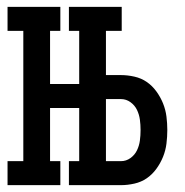

<svg xmlns="http://www.w3.org/2000/svg" viewBox="-20 -540 540 560"><path d="M181 -450V-520H335V-450ZM2 0V-70H48V-450H2V-520H156V-450H126V-295H250V-225H126V-70H156V0ZM181 0V-70H335V0ZM211 0V-520H289V-321H333Q352 -321 372 -316.5Q392 -312 408 -301Q424 -290 436 -273.5Q448 -257 455.5 -238.5Q463 -220 465.5 -200Q468 -180 468 -161Q468 -141 465.5 -121Q463 -101 455.5 -82.5Q448 -64 436 -47.5Q424 -31 408 -20Q392 -9 372 -4.5Q352 0 333 0ZM289 -70H333Q348 -70 360.5 -79Q373 -88 379.5 -101.5Q386 -115 388 -130Q390 -145 390 -161Q390 -176 388 -191Q386 -206 379.5 -219.5Q373 -233 360.5 -242Q348 -251 333 -251H289Z"/></svg>

Font: Iosevka Slab
Style: Regular
Weight: 400
Monospace: yes
Designer: Belleve Invis
Foundry: Belleve Invis
Version: Version 11.2.4; ttfautohint (v1.8.3)